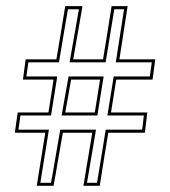

<svg xmlns="http://www.w3.org/2000/svg" viewBox="-20 -619 554 625"><path d="M358.4 -359.9 341.3 -252.9H459.5L451.7 -187H332.5Q328.1 -160.6 319.8 -109.4Q309.6 -45.9 304.7 -14.2H251.5L280.3 -187H184.6Q179.7 -159.2 170.4 -106Q160.2 -44.9 154.3 -14.2H99.6L127.4 -187H28.3L37.6 -252.9H137.7Q152.8 -347.7 154.3 -359.9H54.7L63.5 -425.8H163.6Q168.5 -454.6 178.2 -512.7Q188 -570.3 192.4 -599.1H248.5L218.3 -425.8H315.4Q320.3 -454.6 329.6 -512.7Q338.9 -570.3 343.3 -599.1H395.5L368.7 -425.8H485.4L476.6 -359.9ZM288.6 -252.9 305.7 -359.9H211.4Q208.5 -341.3 202.1 -306.6Q195.8 -271.5 192.4 -252.9ZM350.1 -370.1H467.8L474.1 -416H356.9L383.8 -588.9H352.1Q347.7 -563.5 339.4 -511.7Q330.1 -453.1 325.2 -424.3L323.7 -416H206.5L236.8 -588.9H201.2Q196.8 -563.5 188 -511.7Q178.2 -453.1 173.3 -424.3L171.9 -416H72.3L65.9 -370.1H166L164.6 -358.9Q162.6 -343.8 147.5 -251.5L146 -243.2H46.4L40 -196.8H139.2L111.3 -23.9H146Q151.4 -51.8 160.6 -106.9Q169.9 -161.1 174.8 -189L176.3 -196.8H292.5L263.2 -23.9H295.9Q300.8 -52.7 310.1 -110.4Q318.4 -162.1 322.8 -188.5L324.2 -196.8H442.9L448.2 -243.2H329.6ZM296.9 -243.2H180.7L182.6 -254.4Q185.5 -272.9 192.1 -308.3Q198.7 -343.8 201.7 -361.8L203.1 -370.1H317.4Z"/></svg>

Font: Linux Biolinum Outline O
Style: Bold
Weight: 700
Designer: Philipp H. Poll
Foundry: Philipp H. Poll
Version: Version 0.9.2